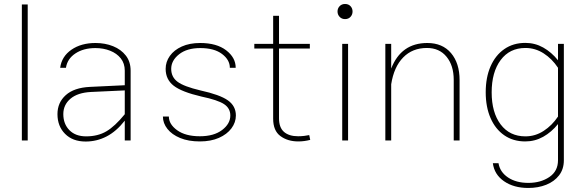

<svg xmlns="http://www.w3.org/2000/svg" viewBox="-20 -703 2930 961"><path d="M118.7 0H89.4V-680.7H118.7Z M633.8 -349.1V0H604.5V-99.1Q562.5 -45.4 513.4 -20Q464.4 5.4 408.7 5.4Q343.8 5.4 305.7 -33Q267.6 -71.3 267.6 -131.8Q267.6 -189.5 309.1 -226.8Q350.6 -264.2 430.2 -268.1L604.5 -276.4V-349.1Q604.5 -385.7 584.5 -410.9Q564.5 -436 531 -449.2Q497.6 -462.4 457.5 -462.4Q397.9 -462.4 357.4 -435.5Q316.9 -408.7 310.1 -363.8H281.2Q288.6 -420.4 337.4 -454.1Q386.2 -487.8 458 -487.8Q506.3 -487.8 546.1 -471.7Q585.9 -455.6 609.9 -424.8Q633.8 -394 633.8 -349.1ZM296.9 -131.8Q296.9 -82.5 327.4 -51.5Q357.9 -20.5 411.1 -20.5Q469.7 -20.5 512.5 -45.7Q555.2 -70.8 604.5 -131.3V-250.5L436 -242.7Q368.2 -239.3 332.5 -208.7Q296.9 -178.2 296.9 -131.8Z M981.9 -487.8Q1064.5 -487.8 1112.1 -451.2Q1159.7 -414.6 1159.7 -363.8H1130.4Q1130.4 -403.3 1091.3 -432.9Q1052.2 -462.4 982.4 -462.4Q915.5 -462.4 876.2 -431.2Q836.9 -399.9 836.9 -358.4Q836.9 -317.4 868.7 -293.7Q900.4 -270 982.9 -250.5Q1080.6 -229 1120.6 -200.7Q1160.6 -172.4 1160.6 -125Q1160.6 -90.3 1138.4 -60.5Q1116.2 -30.8 1075.7 -12.9Q1035.2 4.9 980 4.9Q923.3 4.9 881.8 -12.2Q840.3 -29.3 817.9 -57.9Q795.4 -86.4 795.4 -119.6H825.2Q825.2 -81.1 866.9 -51Q908.7 -21 980.5 -21Q1050.3 -21 1091.6 -52.2Q1132.8 -83.5 1132.8 -125Q1132.8 -161.1 1101.3 -181.9Q1069.8 -202.6 988.3 -219.7Q889.6 -242.7 849.4 -273.9Q809.1 -305.2 809.1 -358.4Q809.1 -393.6 830.1 -423.1Q851.1 -452.6 889.9 -470.2Q928.7 -487.8 981.9 -487.8Z M1527.8 -26.9 1532.7 -2.9Q1502.9 4.9 1473.1 4.9Q1419.9 4.9 1383.5 -22Q1347.2 -48.8 1347.2 -108.9V-460H1252.9V-483.4H1347.2V-624H1376.5V-483.4H1530.8V-460H1376.5V-110.8Q1376.5 -64.5 1401.6 -42.7Q1426.8 -21 1472.2 -21Q1487.8 -21 1503.4 -22.9Q1519 -24.9 1527.8 -26.9Z M1669.4 -645.5Q1669.4 -661.1 1679.9 -672.1Q1690.4 -683.1 1707 -683.1Q1724.1 -683.1 1734.4 -672.1Q1744.6 -661.1 1744.6 -645.5Q1744.6 -629.9 1734.4 -618.7Q1724.1 -607.4 1707 -607.4Q1690.4 -607.4 1679.9 -618.7Q1669.4 -629.9 1669.4 -645.5ZM1692.9 -483.4H1722.2V0H1692.9Z M1938 0H1908.7V-483.4H1938V-359.9Q1987.8 -487.8 2118.7 -487.8Q2194.8 -487.8 2237.5 -437.3Q2280.3 -386.7 2280.3 -302.2V0H2251V-303.2Q2251 -375 2215.1 -418.9Q2179.2 -462.9 2116.7 -462.9Q2044.4 -462.9 1998 -415.5Q1951.7 -368.2 1938 -281.2Z M2411.1 -241.2Q2411.1 -315.4 2435.3 -370.8Q2459.5 -426.3 2504.2 -457.3Q2548.8 -488.3 2609.4 -488.3Q2657.7 -488.3 2699 -465.1Q2740.2 -441.9 2772.9 -401.4V-483.4H2802.2V99.1Q2802.2 143.6 2778.3 174.6Q2754.4 205.6 2714.1 221.7Q2673.8 237.8 2624.5 237.8Q2551.3 237.8 2502.7 204.1Q2454.1 170.4 2446.8 113.8H2475.1Q2482.4 158.2 2522.9 185.3Q2563.5 212.4 2624.5 212.4Q2686 212.4 2729.5 183.1Q2772.9 153.8 2772.9 99.1V-82Q2740.2 -41.5 2698.7 -18.3Q2657.2 4.9 2608.9 4.9Q2548.3 4.9 2503.9 -25.9Q2459.5 -56.6 2435.3 -112.1Q2411.1 -167.5 2411.1 -241.2ZM2440.9 -240.7Q2440.9 -140.1 2485.8 -80.3Q2530.8 -20.5 2609.9 -20.5Q2659.2 -20.5 2701.2 -47.9Q2743.2 -75.2 2772.9 -119.6V-363.8Q2743.2 -408.7 2701.2 -435.8Q2659.2 -462.9 2609.9 -462.9Q2530.8 -462.9 2485.8 -402.3Q2440.9 -341.8 2440.9 -240.7Z"/></svg>

Font: Estedad-FD Thin
Style: Regular
Weight: 100
Designer: Amin Abedi
Version: Version 7.3